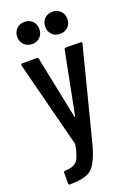

<svg xmlns="http://www.w3.org/2000/svg" viewBox="-171 -781 729 1045"><g transform="rotate(-20 194.0 -259.0)"><path d="M159 -607Q141 -589 113 -589Q85 -589 67 -607Q49 -625 49 -653Q49 -681 67 -699Q85 -717 113 -717Q141 -717 159 -699Q177 -681 177 -653Q177 -625 159 -607ZM321 -607Q303 -589 275 -589Q247 -589 229 -607Q211 -625 211 -653Q211 -681 229 -699Q247 -717 275 -717Q303 -717 321 -699Q339 -681 339 -653Q339 -625 321 -607ZM42 199Q36 199 36 189V130Q36 120 46 120Q93 119 113.5 96Q134 73 146 3Q146 2 145.5 0.5Q145 -1 145 -2L18 -498V-499Q17 -500 17 -501Q17 -509 27 -509H108Q118 -509 119 -500L193 -139Q195 -131 197 -139L268 -500Q270 -509 279 -509L362 -508Q374 -508 370 -497L234 35Q207 135 172 167Q137 199 47 199Z"/></g></svg>

Font: Barlow Condensed Medium
Style: Regular
Weight: 500
Width: 3
Designer: Jeremy Tribby
Foundry: Tribby Type
Version: Version 1.422;hotconv 1.0.109;makeotfexe 2.5.65596